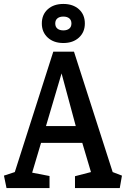

<svg xmlns="http://www.w3.org/2000/svg" viewBox="-24 -953 641 973"><path d="M9 0 -4 -63 51 -81 246 -691H351L547 -81L594 -63L583 0H356V-60L437 -81L393 -229H184L139 -78L227 -61V0ZM209 -314H360L288 -581ZM188 -834Q188 -879 218 -906Q248 -933 297 -933Q346 -933 376 -906Q406 -879 406 -834Q406 -790 376 -762.5Q346 -735 297 -735Q248 -735 218 -762.5Q188 -790 188 -834ZM256 -834Q256 -817 267 -808Q278 -799 297 -799Q316 -799 327 -808Q338 -817 338 -834Q338 -851 327 -860Q316 -869 297 -869Q278 -869 267 -860Q256 -851 256 -834Z"/></svg>

Font: Kreon
Style: Regular
Weight: 400
Designer: Julia Petretta
Foundry: Julia Petretta and Eli Heuer
Version: Version 2.002